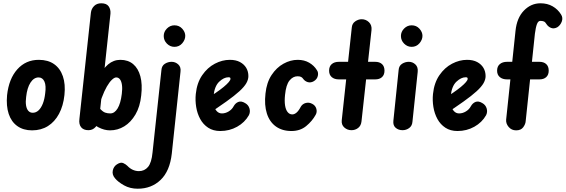

<svg xmlns="http://www.w3.org/2000/svg" viewBox="-20 -792 3441 1168"><path d="M175 1Q122 1 85.5 -25Q49 -51 33 -99Q17 -147 23 -213Q34 -313 85.5 -370.5Q137 -428 216 -428Q272 -428 309 -402Q346 -376 362.5 -328Q379 -280 372 -214Q365 -148 339 -99.5Q313 -51 271.5 -25Q230 1 175 1ZM179 -106Q199 -106 214.5 -120.5Q230 -135 240.5 -161.5Q251 -188 255 -225Q258 -247 257 -265Q256 -283 250.5 -295.5Q245 -308 236 -314.5Q227 -321 215 -321Q186 -321 165.5 -289.5Q145 -258 139 -202Q135 -173 138.5 -151Q142 -129 152.5 -117.5Q163 -106 179 -106Z M518 0Q488 0 473.5 -18Q459 -36 463 -68L533 -715Q536 -739 552.5 -755.5Q569 -772 596 -772Q628 -772 641 -753.5Q654 -735 652 -709L583 -68Q579 -39 561.5 -19.5Q544 0 518 0ZM649 1Q614 1 578 -18Q542 -37 522 -67L538 -200Q568 -154 586.5 -133Q605 -112 619.5 -107Q634 -102 651 -102Q677 -102 695.5 -132.5Q714 -163 721 -221Q725 -252 722 -274.5Q719 -297 710 -309Q701 -321 687 -321Q676 -321 661 -307Q646 -293 630 -265.5Q614 -238 599.5 -198.5Q585 -159 575 -107L581 -320Q605 -373 638 -400.5Q671 -428 712 -428Q759 -428 790 -402Q821 -376 834 -327.5Q847 -279 839 -211Q832 -143 804 -95.5Q776 -48 736 -23.5Q696 1 649 1Z M818 356Q771 356 734.5 335.5Q698 315 680 293Q661 271 666 246Q671 221 691 208Q714 193 729.5 200Q745 207 755 217Q770 233 788 241Q806 249 825 249Q859 249 880.5 223.5Q902 198 908 135L962 -366Q964 -392 983 -404Q1002 -416 1024 -416Q1047 -416 1064.5 -400Q1082 -384 1078 -355L1025 143Q1013 249 957 302.5Q901 356 818 356ZM1041 -507Q1015 -507 995.5 -526.5Q976 -546 976 -573Q976 -599 995.5 -618.5Q1015 -638 1041 -638Q1070 -638 1088.5 -617.5Q1107 -597 1107 -574Q1107 -550 1088.5 -528.5Q1070 -507 1041 -507Z M1320 5Q1277 5 1246.5 -15Q1216 -35 1198 -68Q1180 -101 1173.5 -141Q1167 -181 1171 -220Q1178 -288 1210 -334.5Q1242 -381 1287 -404.5Q1332 -428 1378 -428Q1415 -428 1440 -414.5Q1465 -401 1478 -379Q1491 -357 1491 -329Q1491 -308 1478.5 -286Q1466 -264 1436.5 -237Q1407 -210 1356.5 -174Q1306 -138 1230 -88L1223 -184Q1261 -206 1290.5 -226Q1320 -246 1340.5 -263Q1361 -280 1371.5 -292.5Q1382 -305 1382 -312Q1382 -317 1380 -319.5Q1378 -322 1370 -322Q1342 -322 1313.5 -295Q1285 -268 1279 -209Q1275 -179 1280 -155Q1285 -131 1298 -116.5Q1311 -102 1330 -102Q1351 -102 1371 -114Q1391 -126 1401 -145Q1412 -165 1430 -172Q1448 -179 1471 -165Q1491 -154 1497.5 -132.5Q1504 -111 1494 -91Q1469 -47 1422.5 -21Q1376 5 1320 5Z M1753 5Q1697 5 1658.5 -22.5Q1620 -50 1603.5 -101.5Q1587 -153 1595 -223Q1602 -290 1632 -335.5Q1662 -381 1704.5 -404.5Q1747 -428 1791 -428Q1831 -428 1861 -410.5Q1891 -393 1908 -365Q1918 -351 1913.5 -330.5Q1909 -310 1889 -298Q1870 -287 1852 -292.5Q1834 -298 1823 -314Q1819 -320 1811.5 -324Q1804 -328 1790 -328Q1762 -328 1741 -302Q1720 -276 1714 -215Q1710 -178 1714 -151.5Q1718 -125 1729.5 -110.5Q1741 -96 1758 -96Q1771 -96 1784 -107Q1797 -118 1810 -143Q1820 -160 1840 -165.5Q1860 -171 1880 -160Q1899 -150 1904.5 -130Q1910 -110 1900 -93Q1879 -55 1842.5 -25Q1806 5 1753 5Z M2118 0Q2093 0 2074.5 -16.5Q2056 -33 2059 -61L2120 -624Q2122 -649 2141 -662Q2160 -675 2180 -675Q2206 -675 2224.5 -657Q2243 -639 2240 -609L2179 -53Q2176 -27 2158.5 -13.5Q2141 0 2118 0ZM2042 -309Q2014 -309 1998 -323Q1982 -337 1982 -362Q1982 -388 1998 -402Q2014 -416 2042 -416H2262Q2289 -416 2304 -402Q2319 -388 2319 -362Q2319 -337 2304 -323Q2289 -309 2262 -309Z M2429 0Q2404 0 2387 -14.5Q2370 -29 2373 -57L2405 -366Q2407 -392 2426 -404Q2445 -416 2467 -416Q2490 -416 2507 -400Q2524 -384 2521 -355L2489 -51Q2487 -26 2469 -13Q2451 0 2429 0ZM2484 -507Q2458 -507 2438.5 -526.5Q2419 -546 2419 -573Q2419 -599 2438.5 -618.5Q2458 -638 2484 -638Q2513 -638 2531.5 -617.5Q2550 -597 2550 -574Q2550 -550 2531.5 -528.5Q2513 -507 2484 -507Z M2763 5Q2720 5 2689.5 -15Q2659 -35 2641 -68Q2623 -101 2616.5 -141Q2610 -181 2614 -220Q2621 -288 2653 -334.5Q2685 -381 2730 -404.5Q2775 -428 2821 -428Q2858 -428 2883 -414.5Q2908 -401 2921 -379Q2934 -357 2934 -329Q2934 -308 2921.5 -286Q2909 -264 2879.5 -237Q2850 -210 2799.5 -174Q2749 -138 2673 -88L2666 -184Q2704 -206 2733.5 -226Q2763 -246 2783.5 -263Q2804 -280 2814.5 -292.5Q2825 -305 2825 -312Q2825 -317 2823 -319.5Q2821 -322 2813 -322Q2785 -322 2756.5 -295Q2728 -268 2722 -209Q2718 -179 2723 -155Q2728 -131 2741 -116.5Q2754 -102 2773 -102Q2794 -102 2814 -114Q2834 -126 2844 -145Q2855 -165 2873 -172Q2891 -179 2914 -165Q2934 -154 2940.5 -132.5Q2947 -111 2937 -91Q2912 -47 2865.5 -21Q2819 5 2763 5Z M3120 1Q3092 1 3074.5 -19.5Q3057 -40 3059 -64L3116 -604Q3124 -683 3167 -727.5Q3210 -772 3268 -772Q3310 -772 3342 -753.5Q3374 -735 3393 -704Q3406 -684 3397.5 -661Q3389 -638 3370 -626Q3349 -615 3331.5 -622.5Q3314 -630 3304 -646Q3297 -658 3288.5 -661.5Q3280 -665 3267 -665Q3254 -665 3246.5 -645.5Q3239 -626 3234 -587L3178 -56Q3177 -37 3163 -18Q3149 1 3120 1ZM3065 -309Q3037 -309 3020.5 -323Q3004 -337 3004 -362Q3004 -388 3020.5 -402Q3037 -416 3065 -416H3261Q3288 -416 3303 -402Q3318 -388 3318 -362Q3318 -337 3303 -323Q3288 -309 3261 -309Z"/></svg>

Font: Edu SA Beginner
Style: Bold
Weight: 700
Version: Version 1.003